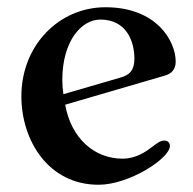

<svg xmlns="http://www.w3.org/2000/svg" viewBox="-20 -498 534 530"><path d="M39 -232C39 -111 113 12 252 12C337 12 449 -61 449 -95C449 -103 444 -110 434 -110C423 -110 415 -104 398 -91C382 -79 355 -60 318 -60C240 -60 176 -117 160 -209L434 -289C453 -294 465 -306 465 -328C465 -383 414 -478 271 -478C143 -478 39 -373 39 -232ZM152 -277C152 -385 205 -444 257 -444C329 -444 351 -384 351 -336C351 -304 338 -291 313 -284L155 -238C153 -251 152 -265 152 -277Z"/></svg>

Font: Monomakh Unicode
Style: Regular
Weight: 400
Version: Version 1.2